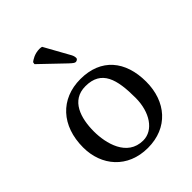

<svg xmlns="http://www.w3.org/2000/svg" viewBox="-197 -778 893 893"><g transform="rotate(-45 250.0 -331.5)"><path d="M38 -205C38 -85 117 10 250 10C382 10 462 -83 462 -214C462 -350 389 -439 254 -439C123 -439 38 -347 38 -205ZM247 -399C353 -399 374 -317 374 -196C374 -101 326 -30 259 -30C153 -30 126 -145 126 -222C126 -309 153 -399 247 -399ZM234 -671C230 -672 224 -673 219 -673C185 -673 162 -656 154 -650L152 -639L266 -530C282 -515 289 -510 295 -510C303 -510 310 -516 310 -521C310 -528 309 -535 304 -545Z"/></g></svg>

Font: Libertinus Sans
Style: Regular
Weight: 400
Designer: Philipp H. Poll, Khaled Hosny
Foundry: Caleb Maclennan
Version: Version 7.050;RELEASE